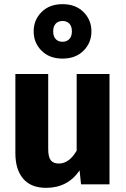

<svg xmlns="http://www.w3.org/2000/svg" viewBox="-20 -887 608 924"><path d="M507 0H370L363 -67Q306 17 202 17Q129 17 91.5 -27Q54 -71 54 -150V-531H212V-170Q212 -131 224.5 -115.5Q237 -100 263 -100Q313 -100 349 -162V-531H507ZM420 -736Q420 -681 382 -643Q344 -605 281 -605Q218 -605 180 -643Q142 -681 142 -736Q142 -791 180 -829Q218 -867 281 -867Q344 -867 382 -829Q420 -791 420 -736ZM236 -736Q236 -712 248 -699Q260 -686 281 -686Q301 -686 313.5 -699Q326 -712 326 -736Q326 -760 314 -773Q302 -786 281 -786Q260 -786 248 -773Q236 -760 236 -736Z"/></svg>

Font: Statis Sans
Style: Bold
Weight: 700
Designer: bBox Type GmbH
Foundry: bBox Type GmbH
Version: Version 1.000